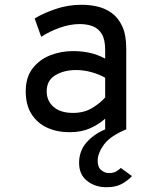

<svg xmlns="http://www.w3.org/2000/svg" viewBox="-20 -543 656 806"><path d="M427 243Q379 243 345.5 216.2Q312 189.5 312 141Q312 91.5 342.2 56.2Q372.5 21 421.5 0V-45Q396 -21.5 359 -4.8Q322 12 272.5 12Q219 12 177.5 -7.2Q136 -26.5 112 -64.5Q88 -102.5 88 -159.5Q88 -218.5 116.8 -255.8Q145.5 -293 190.8 -310.8Q236 -328.5 286 -328.5Q324 -328.5 356.8 -321.2Q389.5 -314 421.5 -297V-333.5Q421.5 -376.5 407.5 -400Q393.5 -423.5 369.2 -432.8Q345 -442 315 -442Q273.5 -442 230 -426.2Q186.5 -410.5 153 -388.5L125.5 -465.5Q160.5 -487 212.8 -505Q265 -523 323.5 -523Q354.5 -523 387 -516Q419.5 -509 447.5 -489.5Q475.5 -470 492.8 -433.5Q510 -397 510 -338.5V0Q442.5 28 416.2 64.2Q390 100.5 390 131.5Q390 159 405 171.2Q420 183.5 438 183.5Q456 183.5 468 176.5Q480 169.5 487 162L534 196Q519.5 212.5 493.5 227.8Q467.5 243 427 243ZM286.5 -69Q333 -69 366.8 -89.5Q400.5 -110 421.5 -134V-216.5Q399 -230 366 -239.5Q333 -249 298.5 -249Q249.5 -249 212.8 -227.5Q176 -206 176 -159.5Q176 -119.5 205 -94.2Q234 -69 286.5 -69Z"/></svg>

Font: Overpass Mono Light Medium
Style: Regular
Weight: 500
Monospace: yes
Version: Version 4.000